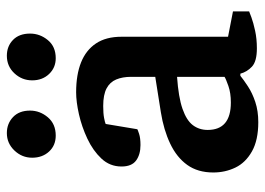

<svg xmlns="http://www.w3.org/2000/svg" viewBox="-124 -620 755 546"><g transform="rotate(-90 253.0 -347.5)"><path d="M178 10Q127 10 95 -8Q63 -26 49 -55Q35 -84 35 -118Q35 -162 56.5 -192Q78 -222 117 -240.5Q156 -259 206 -267L307 -283V-352Q307 -376 299.5 -394Q292 -412 274 -421.5Q256 -431 224 -431Q203 -431 190 -428.5Q177 -426 173 -424L158 -334Q157 -333 145 -329Q133 -325 113 -325Q86 -325 69 -337.5Q52 -350 52 -379Q52 -412 74.5 -436Q97 -460 131 -476Q165 -492 200.5 -500Q236 -508 263 -508Q313 -508 348 -494Q383 -480 402 -451.5Q421 -423 421 -379V-76L493 -62V-16Q491 -15 476 -9.5Q461 -4 438 1Q415 6 388 6Q351 6 336 -8Q321 -22 316 -41H310Q299 -32 280 -19.5Q261 -7 235.5 1.5Q210 10 178 10ZM234 -68Q261 -68 281 -75Q301 -82 307 -86V-221Q249 -217 216 -205.5Q183 -194 169.5 -176Q156 -158 156 -134Q156 -68 234 -68ZM360 -566Q333 -566 315 -585Q297 -604 297 -633Q297 -662 317 -683.5Q337 -705 367 -705Q394 -705 412 -687.5Q430 -670 430 -639Q430 -611 411.5 -588.5Q393 -566 360 -566ZM140 -566Q112 -566 94.5 -585Q77 -604 77 -633Q77 -662 97.5 -683.5Q118 -705 147 -705Q174 -705 192.5 -687.5Q211 -670 211 -639Q211 -611 192 -588.5Q173 -566 140 -566Z"/></g></svg>

Font: Faustina SemiBold
Style: Regular
Weight: 600
Designer: Alfonso Garcia
Foundry: http://www.omnibus-type.com
Version: Version 1.200